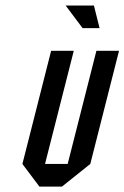

<svg xmlns="http://www.w3.org/2000/svg" viewBox="-20 -687 458 707"><path d="M168.3 -500H251.7L145.8 -83.3H229.2L335 -500H418.3L312.5 -83.3L208.3 0H125L62.5 -83.3ZM346.7 -583.3H284.2L221.7 -666.7H325.8Z"/></svg>

Font: Yulong
Style: Italic
Weight: 400
Italic angle: -14.25°
Designer: GGBotNet
Foundry: f0n7.com
Version: 1.00